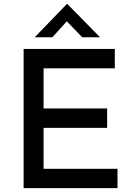

<svg xmlns="http://www.w3.org/2000/svg" viewBox="-20 -980 695 1000"><path d="M408 -786H501L330 -960H329L161 -786H253L328 -869ZM103 -725V0H592V-101H207V-314H538V-415H207V-624H578V-725Z"/></svg>

Font: Reem Kufi
Style: Regular
Weight: 400
Designer: Khaled Hosny
Version: Version 0.007